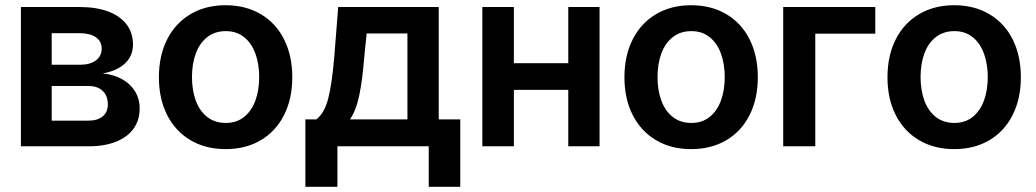

<svg xmlns="http://www.w3.org/2000/svg" viewBox="-20 -557 3944 731"><path d="M59.6 -530.3H283.2Q345.7 -530.3 391.4 -513.4Q437 -496.6 461.7 -464.4Q486.3 -432.1 486.3 -387.7Q486.3 -343.8 455.8 -315.4Q425.3 -287.1 371.1 -277.3Q412.6 -273.4 444.3 -255.9Q476.1 -238.3 493.9 -209.5Q511.7 -180.7 511.7 -143.6Q511.7 -100.1 488.8 -67.6Q465.8 -35.2 422.1 -17.6Q378.4 0 317.4 0H59.6ZM390.6 -159.2Q390.6 -192.4 371.1 -210.9Q351.6 -229.5 317.4 -229.5H176.8V-97.7H317.4Q351.6 -97.7 371.1 -114Q390.6 -130.4 390.6 -159.2ZM367.2 -372.1Q367.2 -399.9 344.7 -415.3Q322.3 -430.7 283.2 -430.7H176.8V-310.5H285.2Q323.2 -310.5 345.2 -327.1Q367.2 -343.8 367.2 -372.1Z M585 -262.7Q585 -344.7 616.2 -406.7Q647.5 -468.8 705.1 -502.9Q762.7 -537.1 838.9 -537.1Q915.5 -537.1 973.1 -502.9Q1030.8 -468.8 1061.8 -406.7Q1092.8 -344.7 1092.8 -262.7Q1092.8 -181.2 1061.5 -119.1Q1030.3 -57.1 972.9 -23.2Q915.5 10.7 838.9 10.7Q762.7 10.7 705.1 -23.4Q647.5 -57.6 616.2 -119.4Q585 -181.2 585 -262.7ZM966.8 -263.7Q966.8 -313 952.4 -352.8Q938 -392.6 909.4 -415.5Q880.9 -438.5 839.8 -438.5Q797.9 -438.5 768.8 -415.5Q739.7 -392.6 725.3 -353Q710.9 -313.5 710.9 -263.7Q710.9 -213.9 725.3 -174.3Q739.7 -134.8 768.8 -111.8Q797.9 -88.9 839.8 -88.9Q880.9 -88.9 909.4 -111.8Q938 -134.8 952.4 -174.3Q966.8 -213.9 966.8 -263.7Z M1142.6 -102.5H1184.6Q1215.8 -126.5 1230.2 -184.3Q1244.6 -242.2 1252.9 -343.8L1267.6 -530.3H1650.4V-102.5H1732.4V154.3H1612.3V0H1264.6V154.3H1142.6ZM1531.2 -102.5V-429.7H1376L1367.2 -343.8Q1359.9 -252 1347.9 -194.3Q1335.9 -136.7 1312.5 -102.5Z M1936.5 -316.4H2143.6V-530.3H2262.7V0H2143.6V-214.8H1936.5V0H1816.4V-530.3H1936.5Z M2357.4 -262.7Q2357.4 -344.7 2388.7 -406.7Q2419.9 -468.8 2477.5 -502.9Q2535.2 -537.1 2611.3 -537.1Q2688 -537.1 2745.6 -502.9Q2803.2 -468.8 2834.2 -406.7Q2865.2 -344.7 2865.2 -262.7Q2865.2 -181.2 2834 -119.1Q2802.7 -57.1 2745.4 -23.2Q2688 10.7 2611.3 10.7Q2535.2 10.7 2477.5 -23.4Q2419.9 -57.6 2388.7 -119.4Q2357.4 -181.2 2357.4 -262.7ZM2739.3 -263.7Q2739.3 -313 2724.9 -352.8Q2710.4 -392.6 2681.9 -415.5Q2653.3 -438.5 2612.3 -438.5Q2570.3 -438.5 2541.3 -415.5Q2512.2 -392.6 2497.8 -353Q2483.4 -313.5 2483.4 -263.7Q2483.4 -213.9 2497.8 -174.3Q2512.2 -134.8 2541.3 -111.8Q2570.3 -88.9 2612.3 -88.9Q2653.3 -88.9 2681.9 -111.8Q2710.4 -134.8 2724.9 -174.3Q2739.3 -213.9 2739.3 -263.7Z M3312.5 -428.7H3084V0H2961.9V-530.3H3312.5Z M3358.9 -262.7Q3358.9 -344.7 3390.1 -406.7Q3421.4 -468.8 3479 -502.9Q3536.6 -537.1 3612.8 -537.1Q3689.5 -537.1 3747.1 -502.9Q3804.7 -468.8 3835.7 -406.7Q3866.7 -344.7 3866.7 -262.7Q3866.7 -181.2 3835.4 -119.1Q3804.2 -57.1 3746.8 -23.2Q3689.5 10.7 3612.8 10.7Q3536.6 10.7 3479 -23.4Q3421.4 -57.6 3390.1 -119.4Q3358.9 -181.2 3358.9 -262.7ZM3740.7 -263.7Q3740.7 -313 3726.3 -352.8Q3711.9 -392.6 3683.3 -415.5Q3654.8 -438.5 3613.8 -438.5Q3571.8 -438.5 3542.7 -415.5Q3513.7 -392.6 3499.3 -353Q3484.9 -313.5 3484.9 -263.7Q3484.9 -213.9 3499.3 -174.3Q3513.7 -134.8 3542.7 -111.8Q3571.8 -88.9 3613.8 -88.9Q3654.8 -88.9 3683.3 -111.8Q3711.9 -134.8 3726.3 -174.3Q3740.7 -213.9 3740.7 -263.7Z"/></svg>

Font: Pretendard JP SemiBold
Style: Regular
Weight: 600
Designer: Base glyphs from Inter by Rasmus Andersson; Hangeul glyphs from Noto Sans CJK(Source Han Sans) by Jang Soo-young and Kan
Foundry: Kil Hyung-jin
Version: Version 1.309